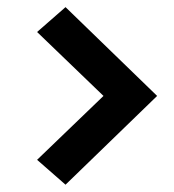

<svg xmlns="http://www.w3.org/2000/svg" viewBox="-20 -545 478 528"><path d="M82 -105.5 264.6 -281.2 82 -457 160.2 -525.4 412.1 -281.2 160.2 -37.1Z"/></svg>

Font: Sudo Variable
Style: Regular
Weight: 400
Monospace: yes
Designer: Jens Kutilek
Foundry: Jens Kutilek
Version: Version 0.040